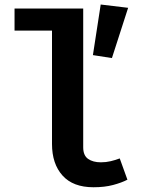

<svg xmlns="http://www.w3.org/2000/svg" viewBox="-20 -797 655 833"><path d="M341 -760V-157.9Q341 -122.6 362.1 -107.7Q383.1 -92.8 417.9 -92.8Q440 -92.8 460.5 -97.7Q481 -102.6 499.5 -109.7L532.8 -17.4Q507.2 -4.1 470.5 5.6Q433.8 15.4 385.6 15.4Q296.9 15.4 251.3 -35.4Q205.6 -86.2 205.6 -172.3V-664.1H43.1V-760ZM416.9 -777.4 535.9 -763.1 465.6 -545.1 383.1 -557.9Z"/></svg>

Font: Fira Code SemiBold
Style: Regular
Weight: 600
Designer: Carrois Corporate, Edenspiekermann AG, Nikita Prokopov
Foundry: Carrois Corporate, Edenspiekermann AG, Nikita Prokopov
Version: Version 6.002